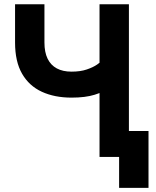

<svg xmlns="http://www.w3.org/2000/svg" viewBox="-20 -743 740 909"><path d="M500 -122.8V0H543.9V146.5H683.1V-122.8ZM318.6 -280.8Q384.3 -280.8 427.9 -294.4Q471.4 -308.1 496.8 -325.9Q522.2 -343.8 533 -357.4Q543.7 -371.1 543.7 -371.1L477.3 -471.2Q477.3 -471.2 468.1 -460.9Q459 -450.7 439.9 -437.5Q420.9 -424.3 390.7 -414.1Q360.6 -403.8 318.6 -403.8Q277.3 -403.8 248.8 -419.2Q220.2 -434.6 205.3 -465.2Q190.4 -495.8 190.4 -541.7V-722.7H51.3V-541.7Q51.3 -451.4 84.6 -393.8Q117.9 -336.2 178.2 -308.5Q238.5 -280.8 318.6 -280.8ZM451.2 0H590.3V-722.7H451.2Z"/></svg>

Font: Giphurs
Style: Regular
Weight: 400
Version: Version 2.010